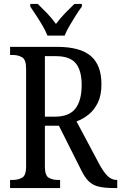

<svg xmlns="http://www.w3.org/2000/svg" viewBox="-20 -951 613 971"><path d="M31 0V-41H45Q72 -41 92 -52.5Q112 -64 112 -108V-605Q112 -649 92 -661Q72 -673 45 -673H31V-714H269Q385 -714 439 -668Q493 -622 493 -525Q493 -469 475 -432Q457 -395 428.5 -372Q400 -349 367 -337L482 -121Q503 -82 523.5 -61.5Q544 -41 570 -41H573V0H558Q510 0 480 -7Q450 -14 429.5 -33.5Q409 -53 391 -90L278 -315H207V-108Q207 -64 226 -52.5Q245 -41 273 -41H284V0ZM257 -361Q330 -361 361.5 -402Q393 -443 393 -521Q393 -595 363 -631Q333 -667 263 -667H207V-361ZM220 -771Q211 -794 195.5 -820.5Q180 -847 163 -873Q146 -899 133 -918V-931H171Q194 -909 219 -883Q244 -857 263 -830Q283 -857 308 -883Q333 -909 356 -931H394V-918Q380 -899 363.5 -873Q347 -847 331.5 -820.5Q316 -794 307 -771Z"/></svg>

Font: Noto Serif Thai Condensed
Style: Regular
Weight: 400
Width: 3
Designer: Monotype Design Team
Foundry: Monotype Imaging Inc.
Version: Version 2.002; ttfautohint (v1.8.4.7-5d5b)